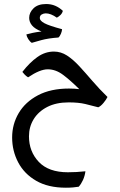

<svg xmlns="http://www.w3.org/2000/svg" viewBox="-20 -545 582 935"><path d="M300.8 369.1Q214.4 369.1 156.2 335.4Q98.1 301.8 68.6 245.8Q39.1 189.9 39.1 124.5Q39.1 60.1 71 5.9Q103 -48.3 165 -81.1Q227.1 -113.8 315.9 -113.8Q344.2 -113.8 366.2 -110.8Q322.3 -154.3 286.6 -180.9Q251 -207.5 212.4 -207.5Q174.8 -207.5 116.7 -168.5Q106.9 -174.3 99.9 -182.1Q92.8 -189.9 88.9 -194.8Q124.5 -240.7 162.1 -267.3Q199.7 -293.9 242.7 -293.9Q276.4 -293.9 306.2 -274.7Q335.9 -255.4 366 -222.9Q396 -190.4 429.4 -151.4Q462.9 -112.3 503.4 -72.8Q497.6 -60.1 484.1 -43.9Q470.7 -27.8 458.5 -22.5Q427.7 -30.8 395 -38.6Q362.3 -46.4 314.5 -46.4Q253.4 -46.4 210.2 -24.2Q167 -2 144 35.4Q121.1 72.8 121.1 118.7Q121.1 192.9 168.9 243.4Q216.8 293.9 310.5 293.9Q331.1 293.9 353 292.7Q375 291.5 396 289.1Q393.1 312 384 331.8Q375 351.6 363.3 364.3Q351.6 366.2 335.7 367.7Q319.8 369.1 300.8 369.1ZM134.8 -336.4Q126 -341.8 117.9 -354.2Q109.9 -366.7 108.4 -377.4Q122.6 -381.3 139.6 -385Q156.7 -388.7 182.1 -391.6Q149.9 -404.3 136 -421.1Q122.1 -438 122.1 -458Q122.1 -483.9 143.3 -504.6Q164.6 -525.4 204.6 -525.4Q229 -525.4 249 -516.8Q269 -508.3 286.1 -492.2Q283.2 -480.5 274.4 -471.9Q265.6 -463.4 256.8 -459Q227.1 -480 203.1 -480Q192.4 -480 183.1 -474.6Q173.8 -469.2 173.8 -457Q173.8 -444.3 196 -432.1Q218.3 -419.9 282.2 -402.8Q282.2 -394.5 277.1 -381.6Q272 -368.7 264.6 -362.3Q215.3 -358.9 180.7 -349.4Q146 -339.8 134.8 -336.4Z"/></svg>

Font: Harmattan SemiBold
Style: Regular
Weight: 600
Designer: George W. Nuss III and SIL International
Foundry: SIL International
Version: Version 4.000